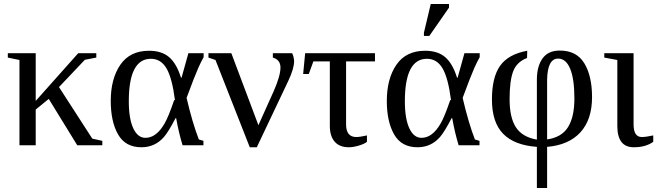

<svg xmlns="http://www.w3.org/2000/svg" viewBox="-20 -724 3279 957"><path d="M158 -221 370 -459H460V-437L403 -426L274 -290L440 -33L490 -22V0H365L223 -231L158 -178V0H77V-425L19 -437V-459H158Z M532 -221V-220Q532 -332 580 -401.5Q628 -471 723 -471Q785 -471 822 -440Q860 -408 882 -337H885L919 -459H995V-439Q982 -416 969 -387Q949 -342 910 -236Q939 -112 971 -29L994 -22V0H890Q871 -62 858 -135H855Q820 -68 798 -42Q753 10 685 10Q605 10 568.5 -54Q532 -118 532 -221ZM848 -225H852Q838 -335 810 -383Q782 -431 732 -431Q622 -431 622 -219Q622 -131 645 -83Q667 -37 705 -37Q759 -37 800 -108Q820 -142 848 -225Z M1378 -388V-387Q1378 -426 1340 -437V-459H1436Q1444 -444 1446 -420Q1446 -382 1417 -321L1260 10H1225L1054 -425L1019 -437V-459H1133L1268 -100L1344 -269Q1378 -346 1378 -388Z M1719 10Q1672 10 1648 -18Q1624 -46 1624 -96V-418H1542L1519 -355H1491L1501 -459H1849V-418H1705V-104Q1705 -41 1756 -41Q1774 -41 1809 -49V-17Q1797 -7 1769 1.5Q1741 10 1719 10Z M1908 -221V-220Q1908 -332 1956 -401.5Q2004 -471 2099 -471Q2161 -471 2198 -440Q2236 -408 2258 -337H2261L2295 -459H2371V-439Q2358 -416 2345 -387Q2325 -342 2286 -236Q2315 -112 2347 -29L2370 -22V0H2266Q2247 -62 2234 -135H2231Q2196 -68 2174 -42Q2129 10 2061 10Q1981 10 1944.5 -54Q1908 -118 1908 -221ZM2224 -225H2228Q2214 -335 2186 -383Q2158 -431 2108 -431Q1998 -431 1998 -219Q1998 -131 2021 -83Q2043 -37 2081 -37Q2135 -37 2176 -108Q2196 -142 2224 -225ZM2093 -545V-561L2127 -704H2218V-686L2120 -545Z M2931 -240Q2931 -128 2873 -64.5Q2815 -1 2707 8V213H2656V8Q2544 0 2488 -57Q2432 -114 2432 -228Q2432 -339 2473 -396.5Q2514 -454 2608 -471L2607 -435Q2555 -415 2537.5 -367.5Q2520 -320 2520 -230Q2520 -138 2551.5 -89.5Q2583 -41 2656 -28V-327Q2656 -393 2684 -432.5Q2712 -472 2770 -472Q2854 -472 2892.5 -408.5Q2931 -345 2931 -240ZM2707 -29H2706Q2779 -39 2811 -90Q2843 -141 2843 -233Q2843 -330 2822 -381Q2801 -432 2762 -432Q2709 -432 2707 -327Z M3139 10Q3057 10 3057 -96V-425L2992 -437V-459H3138V-104Q3138 -41 3179 -41Q3199 -41 3236 -49V-17Q3198 10 3139 10Z"/></svg>

Font: Libra Serif Modern
Style: Regular
Weight: 400
Designer: Stefan Peev, Context Ltd
Foundry: Stefan Peev, Context Ltd
Version: Version 1.000